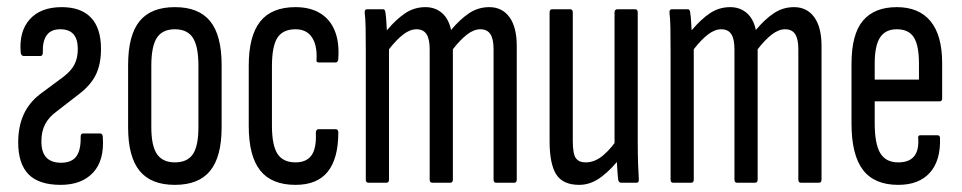

<svg xmlns="http://www.w3.org/2000/svg" viewBox="-20 -512 2695 538"><path d="M150 6Q89 6 60 -23.5Q31 -53 31 -113Q31 -157 46 -190.5Q61 -224 92 -248L158 -297Q180 -314 189 -332Q198 -350 198 -375Q198 -430 149 -430Q123 -430 111 -413.5Q99 -397 100 -365Q100 -355 93 -355H47Q39 -355 38 -365Q33 -424 63.5 -458Q94 -492 153 -492Q207 -492 235 -462.5Q263 -433 263 -375Q263 -332 248.5 -302.5Q234 -273 201 -248L139 -200Q117 -184 106.5 -164Q96 -144 96 -116Q96 -85 110 -70.5Q124 -56 151 -56Q181 -56 194 -74Q207 -92 206 -129Q206 -138 213 -138H261Q267 -138 268 -129Q273 -63 241 -28.5Q209 6 150 6Z M470 6Q403 6 371 -33.5Q339 -73 339 -155V-330Q339 -413 371 -452.5Q403 -492 470 -492Q537 -492 569 -452.5Q601 -413 601 -330V-155Q601 -73 569 -33.5Q537 6 470 6ZM470 -57Q505 -57 520.5 -80Q536 -103 536 -156V-328Q536 -382 520.5 -406Q505 -430 470 -430Q435 -430 419.5 -406Q404 -382 404 -328V-156Q404 -103 420 -80Q436 -57 470 -57Z M808 6Q741 6 709 -34.5Q677 -75 677 -159V-328Q677 -411 709 -451.5Q741 -492 808 -492Q849 -492 877 -475Q905 -458 918 -426Q931 -394 928 -349Q928 -337 920 -337H873Q869 -337 867.5 -339.5Q866 -342 867 -346Q869 -385 854 -407.5Q839 -430 808 -430Q773 -430 757.5 -406.5Q742 -383 742 -326V-160Q742 -105 757.5 -81Q773 -57 808 -57Q839 -57 853 -77Q867 -97 865 -139Q865 -150 873 -150H920Q928 -150 928 -141Q928 -68 898.5 -31Q869 6 808 6Z M1012 0Q1005 0 1005 -9V-366Q1005 -408 1004.5 -434.5Q1004 -461 1002 -475Q1001 -486 1008 -486H1054Q1059 -486 1060 -477Q1062 -464 1062.5 -452Q1063 -440 1064 -427Q1090 -458 1115.5 -475Q1141 -492 1172 -492Q1199 -492 1218 -476Q1237 -460 1244 -428Q1269 -458 1294.5 -475Q1320 -492 1351 -492Q1387 -492 1407.5 -464Q1428 -436 1428 -383V-9Q1428 0 1421 0H1370Q1363 0 1363 -9V-374Q1363 -403 1354 -416.5Q1345 -430 1326 -430Q1308 -430 1289 -415.5Q1270 -401 1249 -374V-9Q1249 0 1242 0H1191Q1184 0 1184 -9V-374Q1184 -403 1175 -416.5Q1166 -430 1147 -430Q1129 -430 1110 -415.5Q1091 -401 1070 -374V-9Q1070 0 1063 0Z M1603 6Q1557 6 1538.5 -23.5Q1520 -53 1520 -116V-477Q1520 -486 1527 -486H1578Q1585 -486 1585 -477V-117Q1585 -81 1593.5 -69Q1602 -57 1621 -57Q1647 -57 1670.5 -77Q1694 -97 1716 -131L1722 -75Q1696 -40 1666 -17Q1636 6 1603 6ZM1720 0Q1714 0 1712 -9Q1710 -30 1708.5 -58.5Q1707 -87 1707 -101L1702 -107V-477Q1702 -486 1710 -486H1760Q1767 -486 1767 -477V-120Q1767 -78 1768 -51.5Q1769 -25 1770 -11Q1771 0 1764 0Z M1866 0Q1859 0 1859 -9V-366Q1859 -408 1858.5 -434.5Q1858 -461 1856 -475Q1855 -486 1862 -486H1908Q1913 -486 1914 -477Q1916 -464 1916.5 -452Q1917 -440 1918 -427Q1944 -458 1969.5 -475Q1995 -492 2026 -492Q2053 -492 2072 -476Q2091 -460 2098 -428Q2123 -458 2148.5 -475Q2174 -492 2205 -492Q2241 -492 2261.5 -464Q2282 -436 2282 -383V-9Q2282 0 2275 0H2224Q2217 0 2217 -9V-374Q2217 -403 2208 -416.5Q2199 -430 2180 -430Q2162 -430 2143 -415.5Q2124 -401 2103 -374V-9Q2103 0 2096 0H2045Q2038 0 2038 -9V-374Q2038 -403 2029 -416.5Q2020 -430 2001 -430Q1983 -430 1964 -415.5Q1945 -401 1924 -374V-9Q1924 0 1917 0Z M2497 6Q2430 6 2398 -36Q2366 -78 2366 -166V-333Q2366 -416 2398 -454Q2430 -492 2493 -492Q2555 -492 2587.5 -452.5Q2620 -413 2620 -335V-236Q2620 -228 2613 -228H2431V-167Q2431 -109 2446.5 -83Q2462 -57 2497 -57Q2527 -57 2541 -73.5Q2555 -90 2553 -123Q2551 -133 2559 -133H2607Q2614 -133 2614 -125Q2616 -62 2585.5 -28Q2555 6 2497 6ZM2431 -289H2555V-334Q2555 -385 2540.5 -407.5Q2526 -430 2493 -430Q2461 -430 2446 -407Q2431 -384 2431 -334Z"/></svg>

Font: Sofia Sans Extra Condensed
Style: Regular
Weight: 400
Designer: Botio Nikoltchev, Ani Petrova
Foundry: lettersoup
Version: Version 4.101